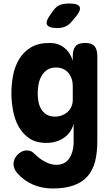

<svg xmlns="http://www.w3.org/2000/svg" viewBox="-20 -805 640 1095"><path d="M400 -99Q394 -76 381 -56Q368 -36 348 -21.5Q328 -7 302 1.5Q276 10 245 10Q185 10 146.5 -16.5Q108 -43 85.5 -84.5Q63 -126 54 -176.5Q45 -227 45 -274Q45 -324 54.5 -374.5Q64 -425 88.5 -466.5Q113 -508 155 -534Q197 -560 263 -560Q311 -560 345.5 -533.5Q380 -507 395 -459V-485Q395 -523 411 -541.5Q427 -560 465 -560Q503 -560 519 -541.5Q535 -523 535 -485V0Q535 65 522.5 115Q510 165 480 199.5Q450 234 401 252Q352 270 280 270Q220 270 168.5 248Q117 226 77 181Q68 170 62.5 157Q57 144 57 130Q57 116 63 102.5Q69 89 79.5 78Q90 67 103.5 60Q117 53 133 53Q143 53 153 56Q163 59 171 67Q183 79 197.5 91Q212 103 228 112.5Q244 122 262.5 128.5Q281 135 301 135Q324 135 342.5 126.5Q361 118 373.5 100.5Q386 83 393 58Q400 33 400 0ZM293 -140Q316 -140 334.5 -147.5Q353 -155 366.5 -167.5Q380 -180 387.5 -197.5Q395 -215 395 -235V-315Q395 -337 388.5 -356Q382 -375 370 -389.5Q358 -404 340 -412Q322 -420 299 -420Q269 -420 249 -406.5Q229 -393 217 -372Q205 -351 200 -325Q195 -299 195 -273Q195 -248 199.5 -224.5Q204 -201 215.5 -182Q227 -163 246 -151.5Q265 -140 293 -140ZM308 -645Q257 -645 248 -664.5Q239 -684 269 -724L284 -745Q302 -770 324 -777.5Q346 -785 375 -785Q426 -785 434.5 -765.5Q443 -746 411 -708L390 -683Q374 -663 353.5 -654Q333 -645 308 -645Z"/></svg>

Font: Maple Mono ExtraBold
Style: Regular
Weight: 800
Monospace: yes
Designer: subframe7536
Version: Version 7.000